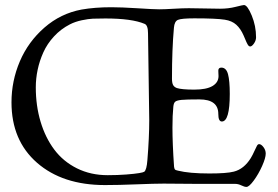

<svg xmlns="http://www.w3.org/2000/svg" viewBox="-20 -733 1110 767"><path d="M424.8 -704.1Q464.8 -704.1 529.3 -700Q593.8 -695.8 615.7 -695.8Q636.7 -695.8 673.3 -698Q710 -700.2 734.4 -700.2Q765.1 -700.2 797.1 -699.2Q829.1 -698.2 858.9 -698.2Q892.1 -698.2 921.1 -705.6Q950.2 -712.9 954.6 -712.9Q968.3 -712.9 985.6 -671.1Q1002.9 -629.4 1002.9 -584Q1002.9 -571.3 994.6 -559.3Q986.3 -547.4 979.5 -547.4Q976.6 -547.4 974.1 -549.3Q971.7 -551.3 969 -555.9Q966.3 -560.5 964.4 -564.9Q962.4 -569.3 959 -577.6Q955.6 -585.9 953.1 -591.3Q941.4 -618.2 924.1 -634Q906.7 -649.9 877.9 -654.3Q844.2 -659.7 756.3 -659.7Q704.6 -659.7 690.7 -653.6Q676.8 -647.5 674.8 -622.1Q667 -536.1 667 -418.9Q667 -401.9 671.4 -393.6Q675.8 -385.3 686.5 -381.3Q705.6 -375 756.3 -375Q804.7 -375 828.9 -389.4Q853 -403.8 853 -429.2Q853 -433.1 852.5 -439.9Q852.1 -446.8 852.1 -450.7Q852.1 -462.9 864.3 -462.9Q883.8 -462.9 890.9 -436.5Q897.9 -410.2 897.9 -357.9Q897.9 -247.6 866.2 -247.6Q852.1 -247.6 852.1 -277.8Q852.1 -335.9 776.4 -335.9Q724.1 -335.9 705.3 -334Q686.5 -332 680.2 -326.9Q673.8 -321.8 672.4 -306.6Q668.9 -272.5 668.9 -223.1Q668.9 -159.7 675.3 -67.4Q676.3 -59.1 678.7 -56.2Q681.2 -53.2 690.9 -51.3Q735.8 -40 816.4 -40Q885.7 -40 914.1 -47.4Q954.6 -57.6 981.9 -101.6Q989.3 -113.8 996.1 -129.2Q1002.9 -144.5 1006.6 -150.9Q1010.3 -157.2 1015.1 -157.2Q1023.4 -157.2 1032.5 -145.3Q1041.5 -133.3 1041.5 -119.6Q1041.5 -102.1 1027.1 -69.8Q1012.7 -37.6 993.9 -12Q975.1 13.7 964.4 13.7Q956.5 13.7 944.1 7.6Q931.6 1.5 918.9 1.5H762.7Q740.7 1.5 697.8 1Q654.8 0.5 633.8 0.5Q597.2 0.5 525.1 3.4Q453.1 6.3 399.4 6.3Q230 6.3 127.9 -82.8Q25.9 -171.9 25.9 -324.2Q25.9 -409.7 59.3 -488Q92.8 -566.4 157.5 -622.8Q222.2 -679.2 305.7 -694.8Q358.9 -704.1 424.8 -704.1ZM400.9 -659.2Q368.7 -659.2 351.1 -658.4Q333.5 -657.7 306.9 -652.1Q280.3 -646.5 259.3 -635.7Q223.1 -617.2 195.8 -587.6Q168.5 -558.1 153.1 -523.7Q137.7 -489.3 130.4 -454.3Q123 -419.4 123 -383.8Q123 -310.5 142.1 -246.8Q161.1 -183.1 196.8 -135.5Q232.4 -87.9 287.4 -60.5Q342.3 -33.2 410.2 -33.2Q450.2 -33.2 484.4 -35.9Q518.6 -38.6 535.6 -41.5Q552.7 -44.4 556.2 -46.9Q565.9 -54.2 568.8 -93.3Q576.2 -184.1 576.2 -253.4Q576.2 -256.8 571.3 -600.1Q571.3 -632.3 557.6 -637.7Q506.8 -659.2 400.9 -659.2Z"/></svg>

Font: Cooper*
Style: Regular
Weight: 400
Designer: Owen Earl
Foundry: indestructible type*
Version: Version 0.001